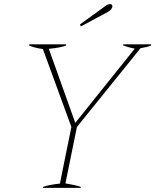

<svg xmlns="http://www.w3.org/2000/svg" viewBox="-20 -916 757 936"><path d="M370 -797 490 -884Q504 -896 517 -896Q522 -896 525 -893Q528 -890 528 -885Q528 -879 522.5 -871.5Q517 -864 508 -859L374 -787ZM190 -5Q223 -16 272 -21L328 -297L189 -677Q150 -682 122 -694L123 -700H303L302 -694Q273 -683 218 -678L347 -317L637 -679Q608 -684 580 -695L581 -700H717L716 -694Q697 -686 665 -681L355 -297L299 -22Q348 -14 374 -5L373 0H189Z"/></svg>

Font: Trirong Thin
Style: Italic
Weight: 250
Italic angle: -12°
Designer: Katatrad Team
Foundry: CadsonDemak
Version: Version 1.001